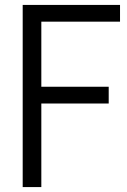

<svg xmlns="http://www.w3.org/2000/svg" viewBox="-20 -760 516 780"><path d="M72.2 0V-740H467.6V-672H147.9V0ZM130.3 -339.5V-407.6H421.6V-339.5Z"/></svg>

Font: Encode Sans SC Condensed Thin
Style: Regular
Weight: 100
Width: 3
Designer: Multiple Designers
Foundry: Impallari Type
Version: Version 3.002